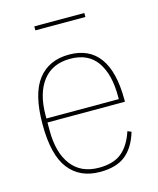

<svg xmlns="http://www.w3.org/2000/svg" viewBox="-105 -751 691 838"><g transform="rotate(-15 240.0 -332.0)"><path d="M244 12Q153 12 103.5 -51.5Q54 -115 54 -253Q54 -391 103.5 -454.5Q153 -518 244 -518Q335 -518 381 -454.5Q427 -391 427 -266V-256H77V-219Q77 -119 120 -63Q163 -7 244 -7Q310 -7 347 -37.5Q384 -68 404 -129L421 -122Q401 -55 359.5 -21.5Q318 12 244 12ZM244 -499Q163 -499 120 -443Q77 -387 77 -287V-274H404V-287Q404 -387 364.5 -443Q325 -499 244 -499ZM130 -676H356V-658H130Z"/></g></svg>

Font: IBM Plex Sans Condensed Thin
Style: Regular
Weight: 100
Width: 3
Designer: Mike Abbink, Paul van der Laan, Pieter van Rosmalen
Foundry: Bold Monday
Version: Version 1.3